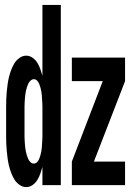

<svg xmlns="http://www.w3.org/2000/svg" viewBox="-20 -755 540 783"><path d="M87 8Q72 8 59 -1.5Q46 -11 38.5 -23.5Q31 -36 25.5 -50.5Q20 -65 16.5 -79.5Q13 -94 11 -109Q9 -124 7.5 -139.5Q6 -155 5.5 -170Q5 -185 5 -200V-320Q5 -335 5.5 -350Q6 -365 7.5 -380.5Q9 -396 11 -411Q13 -426 16.5 -440.5Q20 -455 25.5 -469.5Q31 -484 38.5 -496.5Q46 -509 59 -518.5Q72 -528 87 -528Q101 -528 113 -519.5Q125 -511 132.5 -498.5Q140 -486 144.5 -473Q149 -460 153 -446V-735H228V0H153V-74Q149 -60 144.5 -47Q140 -34 132.5 -21.5Q125 -9 113 -0.5Q101 8 87 8ZM118 -88Q126 -88 131.5 -94Q137 -100 140 -107.5Q143 -115 145 -122.5Q147 -130 148.5 -137.5Q150 -145 150.5 -153Q151 -161 151.5 -168.5Q152 -176 152.5 -184Q153 -192 153 -200V-320Q153 -328 152.5 -336Q152 -344 151.5 -351.5Q151 -359 150.5 -367Q150 -375 148.5 -382.5Q147 -390 145 -397.5Q143 -405 140 -412.5Q137 -420 131.5 -426Q126 -432 118 -432Q111 -432 104.5 -426Q98 -420 95 -413Q92 -406 89.5 -398.5Q87 -391 85.5 -383Q84 -375 83 -367.5Q82 -360 81.5 -352Q81 -344 80.5 -336Q80 -328 80 -320V-200Q80 -192 80.5 -184Q81 -176 81.5 -168Q82 -160 83 -152.5Q84 -145 85.5 -137Q87 -129 89.5 -121.5Q92 -114 95 -107Q98 -100 104 -94Q110 -88 118 -88ZM273 0V-96L399 -424H273V-520H490V-424L363 -96H490V0Z"/></svg>

Font: Zed Mono
Style: Bold
Weight: 700
Monospace: yes
Designer: Belleve Invis
Foundry: Belleve Invis
Version: Version 1.0.0; ttfautohint (v1.8.4)